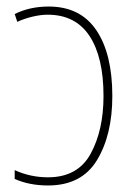

<svg xmlns="http://www.w3.org/2000/svg" viewBox="-20 -558 416 588"><path d="M25 -515 33 -491Q54 -501 79.5 -507Q105 -513 126 -513Q211 -513 254 -448Q297 -383 297 -264Q297 -159 257.5 -87Q218 -15 127 -15Q73 -15 25 -37V-10Q70 10 127 10Q230 10 277 -67.5Q324 -145 324 -264Q324 -393 275 -465.5Q226 -538 129 -538Q71 -538 25 -515Z"/></svg>

Font: Noto Sans Display SemiCondensed Thin
Style: Regular
Weight: 250
Width: 4
Designer: Monotype Design team
Foundry: Monotype Imaging Inc.
Version: 1.000